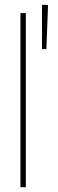

<svg xmlns="http://www.w3.org/2000/svg" viewBox="-20 -782 242 802"><path d="M87.9 -727.5V0H65.4V-727.5ZM155.3 -577.1V-761.7H180.7L173.8 -577.1Z"/></svg>

Font: Inter Display Thin
Style: Regular
Weight: 100
Designer: Rasmus Andersson
Foundry: rsms
Version: Version 4.000;git-a52131595